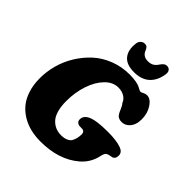

<svg xmlns="http://www.w3.org/2000/svg" viewBox="-252 -1097 1277 1277"><g transform="rotate(45 387.0 -458.0)"><path d="M327.1 -891.6Q329.1 -910.6 341.6 -922.4Q354 -934.1 371.1 -934.1Q384.3 -934.1 391.4 -927.5Q398.4 -920.9 404.8 -906.7Q419.9 -865.2 466.3 -865.2Q492.7 -865.2 509 -875.5Q525.4 -885.7 538.6 -906.7Q548.3 -920.4 557.4 -927.2Q566.4 -934.1 579.1 -934.1Q596.2 -934.1 605.5 -922.4Q614.7 -910.6 612.8 -891.6Q604 -824.7 564 -786.6Q523.9 -748.5 452.6 -748.5Q381.3 -748.5 350.1 -786.6Q318.8 -824.7 327.1 -891.6ZM338.9 17.6Q290 17.6 246.8 7.3Q203.6 -2.9 165 -25.6Q126.5 -48.3 98.4 -82.3Q70.3 -116.2 54.2 -166.3Q38.1 -216.3 38.1 -278.3Q38.1 -339.8 54.9 -402.1Q71.8 -464.4 106.4 -521Q141.1 -577.6 188.7 -621.6Q236.3 -665.5 302.7 -691.7Q369.1 -717.8 444.8 -717.8Q479.5 -717.8 504.9 -712.9Q530.3 -708 541 -702.4Q551.8 -696.8 560.8 -691.9Q569.8 -687 575.7 -687Q581.1 -687 595.5 -694.6Q609.9 -702.1 622.6 -702.1Q656.7 -702.1 684.1 -660.6Q711.4 -619.1 711.4 -564Q711.4 -509.8 683.1 -480Q659.7 -455.6 628.4 -455.6Q594.2 -455.6 579.6 -481.4Q574.2 -489.3 563.7 -514.2Q553.2 -539.1 543 -549.3Q535.2 -572.3 511 -587.9Q486.8 -603.5 451.7 -603.5Q401.4 -603.5 359.4 -560.5Q317.4 -517.6 293.7 -446.8Q270 -376 270 -294.4Q270 -243.7 280.8 -206.8Q291.5 -169.9 311 -149.2Q330.6 -128.4 354.2 -118.7Q377.9 -108.9 407.2 -108.9Q435.5 -108.9 455.1 -117.9Q474.6 -127 481.9 -139.2Q499.5 -169.9 499.5 -210.4Q499.5 -232.9 481.4 -237.8Q475.1 -239.3 459.2 -239Q443.4 -238.8 438 -242.7Q419.4 -250.5 419.4 -271.5Q419.4 -305.7 456.1 -323.7Q500 -345.7 610.8 -345.7Q692.4 -345.7 737.8 -329.1Q773.9 -315.9 773.9 -285.2Q773.9 -252.4 749 -246.1Q744.6 -245.1 736.3 -243.7Q728 -242.2 721.7 -240.5Q715.3 -238.8 709.5 -235.4Q696.3 -228.5 689.9 -197.3Q674.3 -122.1 616.2 -72.3Q511.2 17.6 338.9 17.6Z"/></g></svg>

Font: Cooper* ExtraBold
Style: Italic
Weight: 800
Italic angle: -7°
Designer: Owen Earl
Foundry: indestructible type*
Version: Version 0.001